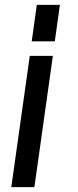

<svg xmlns="http://www.w3.org/2000/svg" viewBox="-20 -565 322 790"><path d="M26.5 205 102.5 -335H197.5L121.5 205ZM110.5 -395 131.5 -545H226.5L205.5 -395Z"/></svg>

Font: Mohave Light Medium
Style: Italic
Weight: 500
Italic angle: -8°
Version: Version 2.003